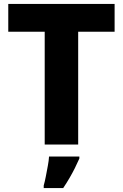

<svg xmlns="http://www.w3.org/2000/svg" viewBox="-20 -734 625 975"><path d="M377 0H207V-573H22V-714H562V-573H377ZM383 71Q372 96 360 120Q348 144 333.5 169Q319 194 301 221H202V208Q208 187 213 160.5Q218 134 223 107.5Q228 81 229 61H383Z"/></svg>

Font: Noto Sans Hebrew ExtraBold
Style: Regular
Weight: 800
Designer: Monotype Design Team
Foundry: Monotype Imaging Inc.
Version: Version 2.003